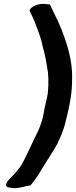

<svg xmlns="http://www.w3.org/2000/svg" viewBox="-20 -802 398 1005"><path d="M134 -749C141 -730 151 -716 165 -679C177 -645 194 -607 203 -562V-560C216 -517 223 -474 231 -423L232 -408L233 -391C234 -366 233 -342 230 -313C228 -296 220 -267 216 -247V-246C216 -243 214 -241 214 -239V-238L211 -225V-224C204 -169 183 -120 161 -79C135 -26 109 38 82 77L80 78C66 100 38 126 29 136C28 137 15 148 11 168C14 175 17 179 37 181C42 182 51 183 56 183C82 183 115 172 134 169L138 170C148 159 169 133 191 96C200 82 210 65 220 49C238 19 259 -11 279 -47C292 -73 310 -115 319 -148L325 -172C336 -215 347 -263 353 -311C358 -354 358 -390 357 -427C351 -518 325 -586 302 -648C289 -680 276 -708 265 -729C255 -752 244 -771 241 -780L237 -779L216 -781C184 -785 151 -771 139 -755Z"/></svg>

Font: Hussar Pisanka
Style: BdKur
Weight: 700
Designer: Robert Jablonski
Foundry: Cannot Into Space Fonts
Version: Version 1.070